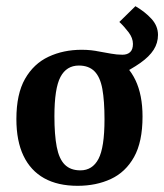

<svg xmlns="http://www.w3.org/2000/svg" viewBox="-20 -592 531 621"><path d="M244 -431Q308 -431 351.5 -406Q395 -381 418 -333Q441 -285 441 -215Q441 -133 413.5 -84Q386 -35 338.5 -13Q291 9 231 9Q167 9 123 -15.5Q79 -40 56 -88Q33 -136 33 -207Q33 -288 61 -337Q89 -386 137 -408.5Q185 -431 244 -431ZM235 -380Q195 -380 175.5 -343Q156 -306 156 -216Q156 -156 163.5 -117Q171 -78 189.5 -59.5Q208 -41 240 -41Q279 -41 298.5 -78Q318 -115 318 -206Q318 -266 311 -304.5Q304 -343 285.5 -361.5Q267 -380 235 -380ZM359 -345 244 -431Q274 -430 297 -426Q320 -422 339 -418.5Q358 -415 376 -415Q392 -415 401 -423.5Q410 -432 410 -450Q410 -469 396 -487.5Q382 -506 366 -521L418 -572Q449 -554 470 -531Q491 -508 491 -479Q491 -453 477 -431Q463 -409 434 -388.5Q405 -368 359 -345Z"/></svg>

Font: Rasa SemiBold
Style: Regular
Weight: 600
Designer: Anna Giedrys (Yrsa+Rasa design), David Brezina (Yrsa art-direction, Rasa art-direction, design)
Foundry: Rosetta Type Foundry
Version: Version 2.004